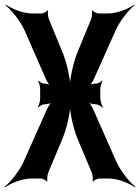

<svg xmlns="http://www.w3.org/2000/svg" viewBox="-61 -769 603 827"><path d="M371 -347V-385C371 -396 376 -414 381 -420L379 -422C374 -416 361 -409 353 -409C342 -409 327 -406 320 -400L322 -397C329 -402 339 -418 344 -430L437 -638C456 -680 494 -727 518 -746L517 -749C493 -731 442 -711 406 -711H364C356 -711 340 -719 337 -725L335 -723C337 -717 335 -694 331 -685L274 -547C254 -500 239 -426 239 -385H243C243 -426 227 -500 207 -547L150 -685C146 -694 144 -717 146 -723L144 -725C141 -719 125 -711 117 -711H76C39 -711 -11 -731 -35 -749L-37 -746C-13 -727 26 -680 45 -638L137 -428C142 -417 151 -403 158 -398L159 -401C152 -406 139 -409 129 -409C121 -409 110 -416 105 -421L103 -419C107 -413 112 -397 112 -387V-346C112 -333 107 -315 102 -309L104 -306C109 -312 122 -320 132 -320C143 -320 159 -324 166 -329L165 -333C158 -327 147 -311 141 -298L41 -73C22 -31 -17 17 -41 35L-39 38C-15 20 35 0 72 0H114C122 0 138 7 141 14L143 12C141 5 143 -17 147 -26L207 -169C227 -216 243 -289 243 -329H239C239 -289 254 -216 274 -169L334 -26C338 -17 340 5 338 12L340 14C343 7 359 0 367 0H409C446 0 496 20 520 38L522 35C498 17 459 -31 440 -73L341 -297C335 -310 324 -328 316 -333L314 -330C322 -324 338 -320 350 -320C360 -320 375 -312 380 -305L382 -308C377 -315 371 -334 371 -347Z"/></svg>

Font: Asimov
Style: EdgeExtreme
Weight: 500
Designer: Google
Version: Version 2.000980: 2014